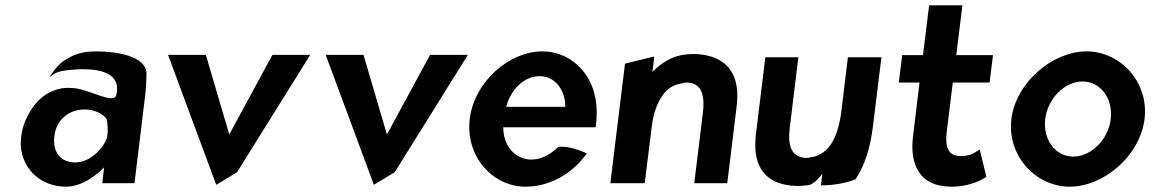

<svg xmlns="http://www.w3.org/2000/svg" viewBox="-20 -688 4329 721"><path d="M232 -467C208 -457 183 -425 165 -398C183 -412 198 -420 223 -423C253 -427 445 -453 417 -332C408 -294 320 -351 258 -357C236 -359 218 -359 198 -353C138 -337 103 -293 79 -243C64 -211 57 -176 58 -139C66 -48 137 13 228 13C293 13 352 -39 371 -60L364 0H485L524 -320C528 -353 530 -383 530 -413C527 -477 422 -495 340 -495C292 -495 258 -484 232 -467ZM263 -78C209 -78 177 -115 184 -176C192 -243 243 -277 298 -277C339 -277 375 -255 381 -239C384 -221 386 -200 383 -179C379 -144 325 -78 263 -78Z M753 -482H611L792 6L870 -41L1145 -482H1003L841 -183Z M1345 -482H1203L1384 6L1462 -41L1737 -482H1595L1433 -183Z M1870 -210H2217C2218 -222 2220 -234 2220 -246C2230 -395 2133 -495 2016 -495C1893 -495 1761 -382 1744 -241C1727 -101 1830 13 1953 13C2038 13 2124 -29 2184 -112C2163 -121 2114 -142 2076 -136C2040 -101 2003 -87 1969 -89C1909 -93 1869 -146 1870 -210ZM2103 -287H1881C1897 -349 1946 -402 2006 -402C2063 -402 2102 -353 2103 -287Z M2711 0 2744 -270C2746 -283 2747 -295 2748 -308C2756 -418 2703 -479 2594 -485C2583 -485 2570 -485 2559 -484C2504 -479 2464 -452 2430 -418L2437 -476L2327 -449L2272 0H2401L2428 -216C2434 -264 2448 -301 2467 -328C2484 -355 2510 -371 2542 -375C2546 -377 2552 -378 2557 -378C2611 -378 2629 -338 2619 -260L2587 0Z M2854 -473 2821 -203C2819 -190 2817 -177 2817 -165C2809 -61 2856 0 2952 9C2975 12 2999 10 3022 6C3041 -3 3056 -19 3068 -36L3063 8C3111 8 3156 0 3193 -15C3228 -68 3248 -133 3258 -213L3290 -473H3164L3140 -274C3128 -176 3096 -107 3023 -97C3019 -96 3015 -95 3010 -95C2960 -95 2940 -129 2944 -190C2945 -207 2948 -225 2950 -243L2978 -473Z M3684 -24 3659 -127C3647 -119 3629 -105 3604 -103C3599 -102 3593 -102 3586 -102C3543 -102 3528 -133 3535 -191L3558 -378H3696L3709 -481H3571L3594 -668H3469L3446 -481H3368L3355 -378H3433L3408 -171C3397 -70 3433 13 3552 13C3622 13 3666 -12 3684 -24Z M3905 -241C3914 -318 3978 -382 4045 -382C4113 -382 4160 -318 4151 -241C4142 -164 4078 -100 4010 -100C3943 -100 3896 -164 3905 -241ZM3778 -241C3761 -103 3870 13 3997 13C4125 13 4261 -103 4278 -241C4295 -379 4188 -495 4060 -495C3933 -495 3795 -379 3778 -241Z"/></svg>

Font: Bluebird
Style: NrwObl
Weight: 400
Designer: Jasper
Foundry: Cannot Into Space Fonts
Version: Version 0.98